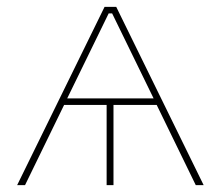

<svg xmlns="http://www.w3.org/2000/svg" viewBox="-20 -540 644 560"><path d="M319 -520H285L30 0H53L167 -234H291V0H311V-234H437L551 0H574ZM176 -253 297 -501H307L428 -253Z"/></svg>

Font: Fixel Display Thin
Style: Regular
Weight: 100
Designer: AlfaBravo + MacPaw
Foundry: Kyrylo Tkachov, Marchela Mozhyna, Serhii Makarenko, Maria Weinstein, Zakhar Kryvoshyya
Version: Version 1.211